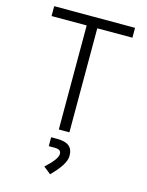

<svg xmlns="http://www.w3.org/2000/svg" viewBox="-139 -777 864 1129"><g transform="rotate(15 293.0 -212.5)"><path d="M260.7 0H325.2V-633.3H539.1V-693.4H46.9V-633.3H260.7ZM279.3 267.6C335.9 210.4 361.8 168.5 361.8 133.8C361.8 80.1 331.5 55.7 265.6 55.7H229V109.9H264.2C291.5 109.9 304.2 118.2 304.2 137.2C304.2 158.7 282.7 188.5 234.9 232.4Z"/></g></svg>

Font: Cascadia Mono Light
Style: Regular
Weight: 300
Monospace: yes
Designer: Aaron Bell
Foundry: Saja Typeworks
Version: Version 2404.023